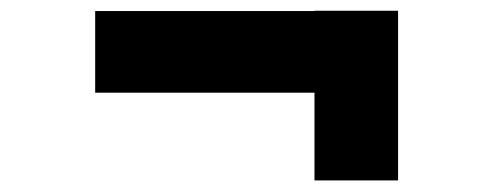

<svg xmlns="http://www.w3.org/2000/svg" viewBox="-20 -398 890 348"><path d="M152.5 -230V-378H550V-378.5H701.5V-71H550V-230Z"/></svg>

Font: Trispace SemiExpanded ExtraBold
Style: Regular
Weight: 800
Width: 6
Designer: Tyler Finck
Foundry: Etcetera Type Company
Version: Version 1.210; ttfautohint (v1.8.3)